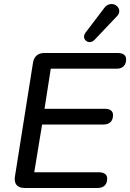

<svg xmlns="http://www.w3.org/2000/svg" viewBox="-20 -933 646 953"><path d="M54 -56 144 -623Q148 -646 162.5 -658Q177 -670 200 -670H564Q584 -670 595 -662Q606 -654 606 -639Q606 -616 593.5 -604Q581 -592 560 -592H232L201 -393H500Q520 -393 530.5 -385Q541 -377 541 -362Q541 -339 528.5 -327Q516 -315 495 -315H189L150 -78H470Q490 -78 501 -70Q512 -62 512 -47Q512 -24 499.5 -12Q487 0 465 0H103Q75 0 62.5 -14.5Q50 -29 54 -56ZM425 -724Q414 -724 405.5 -732Q397 -740 397 -751Q397 -760 403 -769L498 -894Q512 -913 534 -913Q549 -913 560.5 -902.5Q572 -892 572 -878Q572 -864 560 -852L449 -735Q438 -724 425 -724Z"/></svg>

Font: SN Pro
Style: Italic
Weight: 400
Italic angle: -9°
Designer: Tobias Whetton
Foundry: Supernotes
Version: Version 1.003